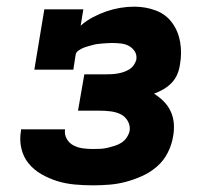

<svg xmlns="http://www.w3.org/2000/svg" viewBox="-20 -548 640 576"><path d="M259 8Q231 8 204 5.5Q177 3 152.5 -4.5Q128 -12 105 -25Q82 -38 66 -57.5Q50 -77 44 -103Q38 -129 43 -156V-160H175V-159Q173 -144 180.5 -131Q188 -118 201 -111.5Q214 -105 228.5 -103Q243 -101 259 -101Q269 -101 280.5 -101.5Q292 -102 302.5 -104.5Q313 -107 324 -110.5Q335 -114 344.5 -120Q354 -126 360.5 -136Q367 -146 369 -156Q371 -172 363 -185.5Q355 -199 341.5 -205.5Q328 -212 311.5 -214Q295 -216 279 -216H214L233 -325H298Q307 -325 315.5 -325.5Q324 -326 333 -327.5Q342 -329 351 -332Q360 -335 368 -340Q376 -345 381.5 -353Q387 -361 389 -369Q391 -383 384.5 -393.5Q378 -404 367 -410Q356 -416 343 -417.5Q330 -419 316 -419Q309 -419 302 -418.5Q295 -418 287.5 -417.5Q280 -417 272.5 -416Q265 -415 258 -413Q251 -411 243.5 -409Q236 -407 229 -404Q222 -401 215 -396Q208 -391 207 -384L200 -339H83L113 -520H230L222 -471Q239 -486 259 -496.5Q279 -507 299.5 -514Q320 -521 341 -524.5Q362 -528 383 -528Q417 -528 447.5 -516.5Q478 -505 496.5 -479.5Q515 -454 520.5 -421.5Q526 -389 520 -355Q518 -340 512 -325.5Q506 -311 495 -299.5Q484 -288 470 -280Q456 -272 442 -267Q458 -257 471 -244Q484 -231 492 -214Q500 -197 501.5 -177Q503 -157 499 -137Q495 -113 483 -89.5Q471 -66 451 -48.5Q431 -31 406.5 -20Q382 -9 357.5 -2.5Q333 4 308 6Q283 8 259 8Z"/></svg>

Font: Iosevka Etoile Heavy
Style: Italic
Weight: 900
Italic angle: -9°
Designer: Belleve Invis
Foundry: Belleve Invis
Version: Version 22.1.2; ttfautohint (v1.8.4)